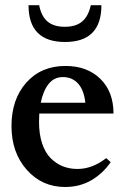

<svg xmlns="http://www.w3.org/2000/svg" viewBox="-20 -728 472 759"><path d="M237.3 -562Q92.8 -562 92.8 -707.5H134.8Q143.1 -664.1 167.7 -643.1Q192.4 -622.1 236.3 -622.1Q280.3 -622.1 304.9 -643.1Q329.6 -664.1 338.9 -707.5H380.9Q380.9 -562 237.3 -562ZM237.3 11.2Q146 11.2 85.7 -56.9Q25.4 -125 25.4 -229.5Q25.4 -335.4 84 -401.4Q142.6 -467.3 238.8 -467.3Q324.7 -467.3 376.7 -416.3Q428.7 -365.2 428.7 -279.3H135.3Q134.3 -256.8 134.3 -246.1Q134.3 -197.8 146.5 -161.1Q158.7 -124.5 180.2 -102.8Q201.7 -81.1 228.3 -70.6Q254.9 -60.1 286.1 -60.1Q345.2 -60.1 399.9 -103L417.5 -86.9Q385.7 -41 340.1 -14.9Q294.4 11.2 237.3 11.2ZM228.5 -423.3Q193.4 -423.3 171.9 -395.8Q150.4 -368.2 141.1 -321.8H317.4Q312 -371.6 288.8 -397.5Q265.6 -423.3 228.5 -423.3Z"/></svg>

Font: Elstob 6pt SemiBold
Style: Regular
Weight: 600
Designer: Peter S. Baker
Version: Version 1.015